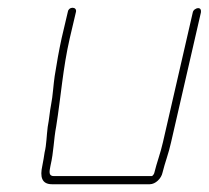

<svg xmlns="http://www.w3.org/2000/svg" viewBox="-20 -484 538 495"><path d="M155 -454 139 -386C132 -354 126 -320 121 -288C118 -269 116 -235 112 -216C108 -196 107 -177 103 -157C100 -134 100 -111 95 -91C93 -79 92 -70 89 -56C83 -29 87 -9 114 -9H366C381 -9 396 -24 399 -39C405 -64 415 -89 421 -117L498 -452C499 -458 497 -463 491 -463C485 -463 478 -458 477 -452L400 -117C394 -90 384 -64 378 -39C378 -37 374 -30 371 -30H119C105 -30 107 -41 110 -56C119 -95 118 -122 125 -159C137 -234 142 -308 160 -386L176 -454C177 -460 173 -464 167 -464C161 -464 156 -460 155 -454Z"/></svg>

Font: Electronic
Style: ThnIt
Weight: 100
Version: Version 1.011